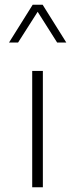

<svg xmlns="http://www.w3.org/2000/svg" viewBox="-20 -789 316 809"><path d="M259.3 -609.9H220.7L138.7 -739.3L56.2 -609.9H18.1L117.7 -769H159.7ZM115.7 -490.2H160.6V0H115.7Z"/></svg>

Font: Estedad-FD ExtraLight
Style: Regular
Weight: 200
Designer: Amin Abedi
Version: Version 7.3